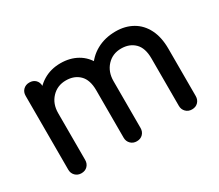

<svg xmlns="http://www.w3.org/2000/svg" viewBox="-103 -777 1143 1003"><g transform="rotate(-30 469.0 -275.5)"><path d="M808 1Q786 1 771.5 -13.5Q757 -28 757 -50V-336Q757 -399 726 -429.5Q695 -460 645 -460Q593 -460 559.5 -424Q526 -388 526 -332H443Q443 -397 471 -446.5Q499 -496 549.5 -524Q600 -552 665 -552Q722 -552 766 -527Q810 -502 834.5 -453.5Q859 -405 859 -336V-50Q859 -28 845 -13.5Q831 1 808 1ZM141 1Q119 1 104.5 -13.5Q90 -28 90 -50V-495Q90 -518 104.5 -532Q119 -546 141 -546Q164 -546 178 -532Q192 -518 192 -495V-50Q192 -28 178 -13.5Q164 1 141 1ZM475 1Q453 1 438.5 -13.5Q424 -28 424 -50V-336Q424 -399 393 -429.5Q362 -460 312 -460Q260 -460 226 -424Q192 -388 192 -332H129Q129 -397 155 -446.5Q181 -496 227 -524Q273 -552 332 -552Q389 -552 433 -527Q477 -502 501.5 -453.5Q526 -405 526 -336V-50Q526 -28 512 -13.5Q498 1 475 1Z"/></g></svg>

Font: Comfortaa
Style: Bold
Weight: 700
Designer: Johan Aakerlund
Foundry: Johan Aakerlund
Version: Version 3.104; ttfautohint (v1.8.1.43-b0c9)